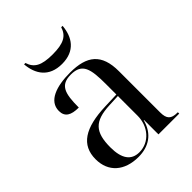

<svg xmlns="http://www.w3.org/2000/svg" viewBox="-212 -860 987 987"><g transform="rotate(-45 281.5 -366.5)"><path d="M275 -606C370 -606 409 -668 415 -743H405C390 -695 356 -675 275 -675C194 -675 160 -695 145 -743H135C141 -668 180 -606 275 -606ZM215 10C288 10 346 -25 367 -105H369V0H520V-10H517C472 -10 455 -26 455 -74V-373C455 -500 394 -546 272 -546C173 -546 92 -519 92 -447C92 -404 121 -387 177 -387C177 -490 191 -536 268 -536C350 -536 361 -485 361 -373V-298L278 -295C125 -290 50 -241 50 -138C50 -46 113 10 215 10ZM235 -4C176 -4 147 -46 147 -127C147 -238 184 -279 297 -284L361 -287V-143C361 -68 309 -4 235 -4Z"/></g></svg>

Font: Noto Serif Display
Style: Regular
Weight: 400
Designer: Monotype Design Team
Foundry: Monotype Imaging Inc.
Version: Version 2.009